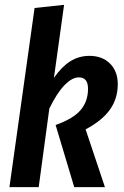

<svg xmlns="http://www.w3.org/2000/svg" viewBox="-20 -774 511 794"><path d="M203 -452Q235 -498 270.5 -520.5Q306 -543 350 -543Q403 -543 435 -511Q467 -479 467 -426Q467 -366 434.5 -320.5Q402 -275 334 -239L414 0H287L210 -257Q283 -283 313.5 -319Q344 -355 344 -407Q344 -454 306 -454Q278 -454 246.5 -421.5Q215 -389 184 -325L140 0H19L123 -741L245 -754Z"/></svg>

Font: Fira Sans Extra Condensed Medium
Style: Italic
Weight: 500
Width: 3
Italic angle: -8°
Designer: Carrois Corporate & Edenspiekermann AG
Foundry: Carrois Corporate GbR & Edenspiekermann AG
Version: Version 4.203